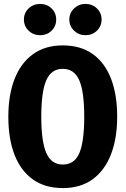

<svg xmlns="http://www.w3.org/2000/svg" viewBox="-20 -942 640 979"><path d="M577.5 -347Q577.5 -237 546 -155.2Q514.5 -73.5 452.8 -28.2Q391 17 300 17Q209.5 17 147.5 -27.2Q85.5 -71.5 54 -153Q22.5 -234.5 22.5 -347Q22.5 -457 54 -538.5Q85.5 -620 147.5 -665.2Q209.5 -710.5 300 -710.5Q391 -710.5 452.8 -666.5Q514.5 -622.5 546 -541Q577.5 -459.5 577.5 -347ZM409.5 -347Q409.5 -475 384 -533Q358.5 -591 300 -591Q241.5 -591 216 -532.8Q190.5 -474.5 190.5 -347Q190.5 -219 216.5 -161Q242.5 -103 300 -103Q360 -103 384.8 -161.8Q409.5 -220.5 409.5 -347ZM184.5 -762.5Q150 -762.5 126 -785.5Q102 -808.5 102 -842.5Q102 -876 126 -899Q150 -922 184.5 -922Q219.5 -922 243 -899Q266.5 -876 266.5 -842.5Q266.5 -808.5 243 -785.5Q219.5 -762.5 184.5 -762.5ZM415.5 -762.5Q382 -762.5 357.8 -785.5Q333.5 -808.5 333.5 -842.5Q333.5 -876 357.8 -899Q382 -922 415.5 -922Q450.5 -922 474.2 -899Q498 -876 498 -842.5Q498 -808.5 474.2 -785.5Q450.5 -762.5 415.5 -762.5Z"/></svg>

Font: Fira Code Light
Style: Bold
Weight: 700
Monospace: yes
Version: Version 5.002